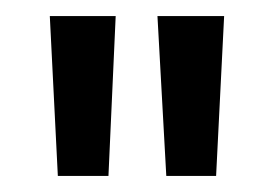

<svg xmlns="http://www.w3.org/2000/svg" viewBox="-20 -817 340 239"><path d="M115 -598H52L42 -797H124ZM249 -598H187L176 -797H259Z"/></svg>

Font: Ulagadi Sans
Style: Regular
Weight: 400
Designer: Ninad Kale (Devanagari), Jonny Pinhorn (Latin)
Foundry: Indian Type Foundry
Version: Version 3.01;March 29, 2020;FontCreator 12.0.0.2522 64-bit; 